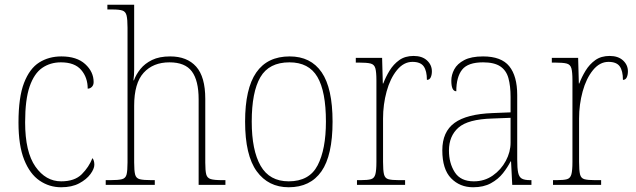

<svg xmlns="http://www.w3.org/2000/svg" viewBox="-20 -780 2682 810"><path d="M238 10Q188 10 147 -18Q106 -46 82 -106Q58 -166 58 -263Q58 -370 81.5 -430.5Q105 -491 145.5 -516.5Q186 -542 239 -542Q304 -542 339.5 -509.5Q375 -477 375 -434Q375 -421 367.5 -413.5Q360 -406 350 -406Q350 -453 322.5 -485Q295 -517 237 -517Q192 -517 158 -493.5Q124 -470 105 -415Q86 -360 86 -264Q86 -139 129.5 -77Q173 -15 238 -15Q295 -15 325 -45Q355 -75 370 -113Q378 -103 378 -85Q378 -68 361.5 -45.5Q345 -23 314 -6.5Q283 10 238 10Z M426 0V-20H445Q479 -20 494.5 -24Q510 -28 514 -44Q518 -60 518 -95V-663Q518 -698 514 -714.5Q510 -731 496.5 -735.5Q483 -740 455 -740H433V-760H546V-487Q546 -462 543 -441H545Q554 -466 572.5 -489Q591 -512 621.5 -527Q652 -542 698 -542Q769 -542 807.5 -499Q846 -456 846 -363V-94Q846 -60 850 -44.5Q854 -29 869 -24.5Q884 -20 917 -20H931V0H818V-361Q818 -440 789.5 -478.5Q761 -517 695 -517Q626 -517 586 -473Q546 -429 546 -334V-95Q546 -60 550 -44Q554 -28 569.5 -24Q585 -20 619 -20H633V0Z M1198 10Q1112 10 1063 -57.5Q1014 -125 1014 -267Q1014 -406 1061 -474Q1108 -542 1202 -542Q1291 -542 1337 -475Q1383 -408 1383 -267Q1383 -124 1336 -57Q1289 10 1198 10ZM1198 -15Q1285 -15 1320 -82.5Q1355 -150 1355 -267Q1355 -394 1319 -455.5Q1283 -517 1201 -517Q1115 -517 1078.5 -454.5Q1042 -392 1042 -267Q1042 -146 1079.5 -80.5Q1117 -15 1198 -15Z M1486 0V-20H1501Q1531 -20 1545 -24Q1559 -28 1563.5 -44.5Q1568 -61 1568 -97V-441Q1568 -476 1563.5 -492Q1559 -508 1543.5 -512Q1528 -516 1493 -516H1481V-536H1592L1595 -428H1597Q1607 -455 1623.5 -482Q1640 -509 1664.5 -526.5Q1689 -544 1725 -544Q1761 -544 1781.5 -525Q1802 -506 1802 -479Q1802 -464 1797 -453.5Q1792 -443 1781 -443Q1781 -481 1767.5 -500Q1754 -519 1720 -519Q1683 -519 1654.5 -484Q1626 -449 1611 -394Q1596 -339 1596 -280V-97Q1596 -61 1600 -44.5Q1604 -28 1618.5 -24Q1633 -20 1663 -20H1689V0Z M1976 10Q1920 10 1883 -28Q1846 -66 1846 -146Q1846 -224 1897.5 -261.5Q1949 -299 2059 -303L2134 -306V-371Q2134 -417 2125 -450Q2116 -483 2090.5 -500Q2065 -517 2018 -517Q1954 -517 1929.5 -486Q1905 -455 1905 -395Q1884 -395 1884 -440Q1884 -464 1896.5 -487.5Q1909 -511 1938.5 -526.5Q1968 -542 2018 -542Q2095 -542 2128.5 -500.5Q2162 -459 2162 -379V-107Q2162 -70 2166 -51.5Q2170 -33 2181.5 -26.5Q2193 -20 2217 -20H2222V0H2141L2136 -99H2134Q2122 -75 2102 -49.5Q2082 -24 2051 -7Q2020 10 1976 10ZM1979 -15Q2024 -15 2059 -39.5Q2094 -64 2114 -101.5Q2134 -139 2134 -178V-283L2057 -280Q1954 -277 1914 -241.5Q1874 -206 1874 -145Q1874 -92 1898.5 -53.5Q1923 -15 1979 -15Z M2313 0V-20H2328Q2358 -20 2372 -24Q2386 -28 2390.5 -44.5Q2395 -61 2395 -97V-441Q2395 -476 2390.5 -492Q2386 -508 2370.5 -512Q2355 -516 2320 -516H2308V-536H2419L2422 -428H2424Q2434 -455 2450.5 -482Q2467 -509 2491.5 -526.5Q2516 -544 2552 -544Q2588 -544 2608.5 -525Q2629 -506 2629 -479Q2629 -464 2624 -453.5Q2619 -443 2608 -443Q2608 -481 2594.5 -500Q2581 -519 2547 -519Q2510 -519 2481.5 -484Q2453 -449 2438 -394Q2423 -339 2423 -280V-97Q2423 -61 2427 -44.5Q2431 -28 2445.5 -24Q2460 -20 2490 -20H2516V0Z"/></svg>

Font: Noto Serif Hebrew SemiCondensed Thin
Style: Regular
Weight: 100
Width: 4
Designer: Monotype Design Team
Foundry: Monotype Imaging Inc.
Version: Version 2.004; ttfautohint (v1.8.4.7-5d5b)